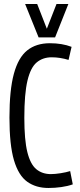

<svg xmlns="http://www.w3.org/2000/svg" viewBox="-20 -925 398 955"><path d="M27 -340Q27 -477 49 -558Q71 -639 115.5 -674.5Q160 -710 228 -710Q289 -710 336 -692L321 -627Q278 -640 237 -640Q193 -640 162.5 -614.5Q132 -589 116.5 -523.5Q101 -458 101 -339Q101 -229 116 -168.5Q131 -108 160.5 -83.5Q190 -59 233 -59Q254 -59 282 -63.5Q310 -68 329 -74L342 -8Q317 1 285 5.5Q253 10 221 10Q159 10 115.5 -21Q72 -52 49.5 -128Q27 -204 27 -340ZM320 -905 254 -739H172L105 -905H165L213 -782L261 -905Z"/></svg>

Font: Georama Condensed
Style: Regular
Weight: 400
Width: 3
Designer: Jean-Baptiste Levee
Foundry: Production Type
Version: Version 1.000